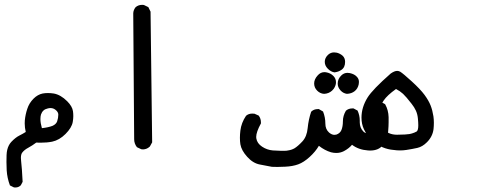

<svg xmlns="http://www.w3.org/2000/svg" viewBox="-20 -457 2040 812"><path d="M8.3 263.2Q7.3 244.6 7.3 228Q7.3 211.4 7.8 198.7Q8.3 186 10.7 176.3Q15.6 156.2 27.8 143.1Q45.4 124.5 62 116.2Q75.7 109.4 88.9 101.1Q84.5 82.5 84.5 64.9Q84.5 58.1 85 51.8Q87.4 27.3 95.2 3.9Q103 -21 122.1 -40Q139.2 -57.1 160.2 -61.5Q170.9 -63.5 182.6 -63.5Q194.3 -63.5 207.5 -61.5Q236.8 -56.2 264.2 -28.8Q285.6 -7.3 288.6 13.2Q290 22.9 290 34.2Q290 45.4 287.6 59.1Q283.2 83.5 257.1 109.6Q231 135.7 200.7 142.1Q178.7 146.5 150.9 146.5Q142.6 146.5 133.3 146Q117.2 158.2 100.1 167.5Q83.5 176.3 74.7 187.5Q68.4 194.8 68.4 210.9Q68.4 216.8 69.3 224.1Q72.8 252.4 75.7 312L67.9 326.7Q58.6 335.9 45.4 335.9Q39.6 335.9 37.6 335L22 327.1Q10.3 295.9 8.3 263.2ZM226.6 27.8Q226.6 16.1 213.9 6.8Q205.1 0 193.4 0Q187 0 180.7 2Q160.6 6.3 153.3 27.3Q150.9 35.6 150.9 46.4Q150.9 63 157.2 85Q184.6 82 202.1 75.2Q217.3 68.4 221.7 56.2Q226.6 41.5 226.6 27.8Z M581.1 -436.5Q587.4 -436.5 589.4 -435.5L607.4 -426.8L616.7 -407.7L623.5 145L613.8 162.6Q606 169.9 598.4 172.4Q590.8 174.8 585.9 174.8Q578.6 174.8 576.7 173.8L559.1 165.5Q547.4 150.4 547.4 131.8L543.5 -400.4Q543.9 -414.6 553.7 -426.8Q565.4 -436.5 581.1 -436.5Z M1501.5 52.7V60.5Q1501.5 83.5 1516.6 99.1Q1524.9 106.9 1534.2 106.9Q1540 106.9 1545.4 104Q1554.7 99.1 1555.7 85Q1555.7 82 1555.7 77.6Q1555.7 55.2 1549.3 1L1558.1 -16.1Q1569.3 -26.4 1584.5 -26.4Q1587.4 -26.4 1591.3 -25.9L1608.4 -16.6L1609.4 -15.1Q1622.6 8.8 1623.5 38.6Q1623.5 45.9 1623.5 60.5Q1623.5 75.2 1621.6 98.6Q1618.7 130.9 1599.6 156.2Q1582 179.7 1544.9 179.7Q1540.5 179.7 1535.6 179.2Q1496.1 176.3 1468.8 155.3Q1455.6 170.9 1434.6 182.1Q1419.4 189.9 1402.3 189.9Q1391.1 189.9 1379.9 187Q1353.5 179.2 1328.6 159.7Q1314 184.6 1289.3 207Q1264.6 229.5 1241.2 238Q1217.8 246.6 1186 248Q1167 249 1153.3 249Q1132.3 249 1129.9 248.5Q1105.5 243.7 1079.1 238.8Q1049.8 233.4 1025.4 206.1Q1001 179.2 996.6 153.3Q992.7 127.9 996.6 95.2Q1000.5 62.5 1020.5 32.7Q1031.2 23.4 1046.4 23.4Q1050.8 23.4 1056.2 23.9L1073.7 31.7L1074.7 32.7Q1083.5 44.9 1083.5 60.5Q1083.5 62 1083.5 64.9Q1063.5 101.6 1063.5 122.1Q1063.5 125.5 1064 128.4Q1067.4 149.4 1088.4 163.3Q1109.4 177.2 1133.8 179.2Q1154.3 180.7 1166.7 180.7Q1179.2 180.7 1185.5 180.7Q1191.9 180.7 1198.7 179.2Q1212.9 177.2 1225.1 170.4Q1239.7 161.6 1258.8 141.1Q1277.8 120.6 1281.2 84.7Q1284.7 48.8 1295.9 15.6L1296.9 14.6Q1307.6 4.4 1324.2 4.4Q1325.7 4.4 1328.6 4.4L1346.2 14.6Q1356 39.1 1356 65.9Q1356 89.4 1371.6 103.5Q1383.3 113.3 1394 113.3Q1397.9 113.3 1402.3 112.3Q1418 106.9 1423.8 93.3Q1430.2 78.1 1430.2 55.4Q1430.2 32.7 1442.9 11.2Q1454.1 1.5 1470.2 1.5Q1472.2 1.5 1475.1 1.5L1492.2 10.7Q1501.5 31.2 1501.5 52.7ZM1323.2 -137.7Q1335.4 -151.9 1352.1 -151.9Q1355 -151.9 1358.4 -151.4Q1377.4 -148.4 1390.1 -135.7Q1400.9 -124.5 1400.9 -109.4Q1400.9 -98.6 1395.5 -88.4Q1392.1 -81.1 1386.2 -75.7L1383.8 -73.2Q1370.1 -61 1350.6 -60.1Q1334 -61 1321.3 -73.7Q1308.6 -86.4 1308.6 -104Q1308.6 -121.6 1323.2 -137.7ZM1408.2 -103.5Q1408.2 -124 1424.3 -138.7Q1435.1 -148.9 1449.7 -148.9Q1454.6 -148.9 1459.5 -147.9Q1479.5 -143.6 1489.7 -131.8Q1498 -123 1498 -110.4Q1498 -105.5 1497.1 -100.6Q1493.2 -82 1480 -71.5Q1466.8 -61 1447.3 -60.1Q1432.6 -62 1421.4 -73.2L1418.9 -76.2Q1408.2 -88.4 1408.2 -103.5ZM1367.2 -225.1Q1378.4 -235.4 1392.6 -235.4Q1396.5 -235.4 1402.8 -234.4Q1409.2 -233.4 1416.5 -229.7Q1423.8 -226.1 1429.7 -220.7Q1439.5 -210.9 1439.5 -195.3Q1439.5 -171.4 1423.3 -161.1Q1411.1 -152.8 1394.5 -150.9Q1379.4 -153.3 1366.5 -166.3Q1353.5 -179.2 1353.5 -195.6Q1353.5 -211.9 1367.2 -225.1Z M1508.8 40.5Q1508.8 -3.4 1534.7 -44.9Q1555.7 -78.6 1632.3 -146Q1648.4 -157.2 1659.7 -157.2Q1666 -157.2 1672.4 -153.8Q1685.1 -146 1721.4 -112.8Q1757.8 -79.6 1775.4 -55.7Q1793 -31.7 1801 -11.2Q1809.1 9.3 1813 34.7Q1814.9 48.3 1814.9 62Q1814.9 75.7 1813.5 88.9Q1809.6 120.6 1785.6 144.5Q1766.6 163.6 1745.1 168.5Q1723.6 173.3 1698.2 177.2Q1685.1 179.2 1671.6 179.2Q1658.2 179.2 1645 177.2Q1620.6 175.3 1598.4 166Q1576.2 156.7 1554.2 136.7Q1531.7 116.7 1519 89.4Q1508.8 67.4 1508.8 40.5ZM1576.7 31.2Q1576.7 39.1 1578.1 47.9Q1582 70.8 1596.2 85Q1610.4 99.1 1625 106Q1639.6 112.8 1659.2 112.8Q1678.7 112.8 1692.6 111.8Q1706.5 110.8 1711.9 109.9Q1717.3 108.9 1722.2 107.4Q1732.4 104.5 1742.2 99.1Q1749 93.8 1749 73.2Q1749 61 1747.3 43.5Q1745.6 25.9 1739 11.2Q1732.4 -3.4 1720.7 -18.1Q1697.3 -48.3 1684.6 -60.1Q1671.9 -71.8 1654.8 -80.6Q1617.7 -54.2 1602.8 -32.2Q1587.9 -10.3 1580.6 7.8Q1576.7 18.6 1576.7 31.2Z"/></svg>

Font: Bakudai
Style: Medium
Weight: 500
Version: Version 1.48